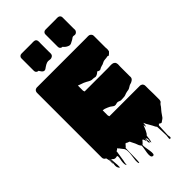

<svg xmlns="http://www.w3.org/2000/svg" viewBox="-343 -1039 1353 1353"><g transform="rotate(-45 333.5 -363.0)"><path d="M630 -133Q630 -113 631 -86.5Q632 -60 631 -38Q631 -33 631 -28Q631 -23 629 -18Q629 -17 628.5 -16.5Q628 -16 628 -16Q627 -12 624 -9.5Q621 -7 618 -5Q617 -3 614.5 -1Q612 1 610 4Q609 6 607 9Q605 12 603 15Q602 16 601 17Q600 18 599 20Q594 26 588.5 32Q583 38 578 45L571 55Q567 60 564 65Q561 70 557 75Q555 77 555 77Q552 81 544 86Q543 87 542 87.5Q541 88 539 89Q537 90 534 93Q531 96 528 97Q524 98 519.5 95.5Q515 93 512 91Q510 89 509 89Q511 87 506.5 91Q502 95 500 97Q498 118 498 139.5Q498 161 496 183Q495 192 498 205Q501 218 492 220Q483 221 485.5 207Q488 193 488 184Q487 161 486.5 139Q486 117 484 95Q483 94 483 93Q482 93 481.5 92.5Q481 92 481 92L476 84Q472 76 467.5 67Q463 58 458 50L443 24Q442 20 440 16.5Q438 13 436 8L435 7Q434 13 434 19.5Q434 26 432 32Q431 33 430 36Q429 39 428 38Q427 33 426.5 27.5Q426 22 426 18Q422 26 421 29Q418 36 415 43.5Q412 51 408 59Q405 66 398 77Q398 78 397.5 78Q397 78 397 78Q396 80 392 84Q390 86 389 86Q387 93 386.5 100.5Q386 108 385 116Q384 121 383 125.5Q382 130 381 135Q380 137 378.5 141.5Q377 146 376 144Q374 133 377 119.5Q380 106 372 99Q369 96 369 102Q369 108 370.5 117Q372 126 372 132.5Q372 139 368 136Q360 129 364 115.5Q368 102 364 92Q363 87 363.5 98Q364 109 360 113Q359 115 358.5 109.5Q358 104 356 101Q355 99 352.5 92Q350 85 345 88Q345 88 344.5 88Q344 88 344 89Q342 91 337 97.5Q332 104 325 110Q325 110 321 112Q320 123 323 142Q326 161 329 179.5Q332 198 330 210Q328 222 317 220Q306 218 304 205Q302 192 304.5 174.5Q307 157 310.5 139.5Q314 122 313 110Q312 110 312 109.5Q312 109 311 109Q310 109 310 108.5Q310 108 310 108Q308 106 306 102Q304 100 302 96Q297 84 292 70L277 40Q276 38 275.5 36Q275 34 273 32Q268 30 262.5 28Q257 26 252 24Q254 22 252 20Q251 21 251 22Q251 23 251 23Q249 23 245 21Q245 21 244.5 21Q244 21 244 20Q243 21 242 22.5Q241 24 240 25Q234 33 228 39L226 41Q226 41 225.5 41Q225 41 225 42Q224 42 223.5 42.5Q223 43 222 43Q221 58 220.5 85.5Q220 113 219.5 140.5Q219 168 217 183Q217 184 215 185.5Q213 187 213 186Q207 175 209 154.5Q211 134 214.5 111.5Q218 89 217 68.5Q216 48 205 37L191 19Q190 17 188.5 15Q187 13 185 12Q183 8 178 3Q178 3 178 3.5Q178 4 177 4Q174 8 169 11L162 14Q161 14 161 14.5Q161 15 160 15Q160 17 160 21.5Q160 26 158 34L150 85Q149 92 148 98Q147 104 145 110Q144 116 143 127Q142 138 141 133Q134 122 135 105Q136 88 139.5 72.5Q143 57 142 48Q141 39 130 43Q116 46 106 39Q104 37 102 35Q100 33 98 32Q97 30 95.5 27.5Q94 25 94 27Q93 37 94.5 53.5Q96 70 97 85.5Q98 101 97 108.5Q96 116 90 108Q81 96 81.5 80.5Q82 65 85.5 48.5Q89 32 86 17Q85 10 85.5 18.5Q86 27 85.5 39Q85 51 82 57Q79 64 79.5 50Q80 36 80 29L73 -1Q69 -3 66 -5Q55 -13 55 -27V-657Q55 -665 55 -673.5Q55 -682 60 -689Q63 -695 72 -698Q74 -699 76.5 -699.5Q79 -700 83 -700H571Q581 -700 592 -700.5Q603 -701 611 -695L617 -689Q622 -682 622 -674V-556Q623 -552 623 -546.5Q623 -541 623 -536Q623 -531 621 -523Q621 -522 620.5 -521.5Q620 -521 620 -520Q619 -520 619 -519.5Q619 -519 619 -519Q617 -517 617 -517Q616 -515 610 -510Q604 -505 603 -504Q601 -502 599 -501Q595 -499 595 -499.5Q595 -500 595 -501Q595 -501 593 -502.5Q591 -504 584 -503Q578 -501 574 -501Q567 -500 560.5 -500Q554 -500 547 -498Q540 -496 534.5 -492.5Q529 -489 523 -487Q518 -486 513 -484.5Q508 -483 503 -481Q498 -480 493 -476.5Q488 -473 483 -472Q476 -471 467 -476Q464 -479 462.5 -479Q461 -479 461 -479Q460 -476 457 -475Q453 -471 447.5 -467.5Q442 -464 436 -462Q429 -459 423.5 -460.5Q418 -462 411 -463Q407 -464 402 -463.5Q397 -463 392 -464Q382 -466 373 -471Q364 -476 355 -481Q347 -486 337.5 -489.5Q328 -493 319 -496L295 -505V-454L299 -442H533Q544 -442 559 -443Q574 -444 585 -439Q586 -439 587 -438Q593 -434 595 -431Q598 -427 599 -422Q600 -417 601 -412Q601 -406 600.5 -399.5Q600 -393 600 -387V-294Q600 -290 600.5 -286.5Q601 -283 600 -280Q600 -278 598 -274Q598 -273 597.5 -273Q597 -273 597 -272Q593 -264 583 -259Q582 -259 582 -258.5Q582 -258 581 -258Q575 -254 568.5 -252.5Q562 -251 557 -249Q549 -245 541 -239.5Q533 -234 524 -232Q519 -231 513 -230.5Q507 -230 502 -228Q497 -227 492 -225Q487 -223 482 -221Q473 -218 464 -218Q455 -218 447 -217H442Q440 -217 438 -216.5Q436 -216 434 -217Q428 -218 423.5 -220.5Q419 -223 414 -224Q405 -226 396 -222.5Q387 -219 378 -221Q371 -223 364.5 -228.5Q358 -234 350 -239Q342 -243 333 -247Q324 -251 315 -254Q317 -254 307 -256Q297 -258 295 -258V-207L299 -195H603Q609 -195 615 -192Q617 -192 620 -189Q622 -188 623 -187Q624 -186 625 -184Q627 -182 629 -176Q630 -173 630 -167ZM319 -924Q320 -919 319.5 -913Q319 -907 319 -902V-818Q319 -813 319.5 -807Q320 -801 319 -796Q317 -782 305 -777Q295 -771 281 -774Q267 -777 256 -773Q242 -768 228 -758Q222 -754 215 -749Q208 -744 200 -746Q195 -747 191 -750Q187 -753 184 -757Q180 -762 177.5 -766.5Q175 -771 172 -775H167Q166 -775 165.5 -775.5Q165 -776 164 -776Q149 -781 149 -799V-922Q149 -932 156 -938.5Q163 -945 173 -945H276Q281 -945 287 -945.5Q293 -946 298 -945Q317 -943 319 -924ZM556 -788 552 -782Q542 -770 527 -773Q524 -773 521 -774Q518 -775 515 -774Q510 -773 505 -769Q500 -765 495 -762Q483 -755 470 -749Q457 -743 443 -750Q435 -753 427 -759Q418 -766 411 -775H406Q405 -775 404.5 -775.5Q404 -776 403 -776Q388 -781 388 -799V-922Q388 -932 395 -938.5Q402 -945 412 -945H515Q520 -945 526 -945.5Q532 -946 537 -945Q546 -944 552 -937.5Q558 -931 558 -922V-814Q558 -807 558.5 -800.5Q559 -794 556 -788Z"/></g></svg>

Font: Rubik Wet Paint
Style: Regular
Weight: 400
Designer: Hubert and Fischer, NaN
Foundry: Hubert and Fischer, NaN
Version: Version 2.200